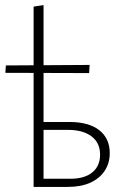

<svg xmlns="http://www.w3.org/2000/svg" viewBox="-20 -734 494 754"><path d="M112 0V-708L151 -714V-32H256Q312 -32 342.5 -57Q373 -82 373 -127Q373 -173 339.5 -198.5Q306 -224 246 -224H140V-255H253Q290 -255 319.5 -247Q349 -239 369.5 -223Q390 -207 400.5 -184.5Q411 -162 411 -133Q411 -93 391 -63Q371 -33 334.5 -16.5Q298 0 246 0ZM330 -447 1 -448 3 -477 332 -479Z"/></svg>

Font: Ysabeau ExtraLight
Style: Regular
Weight: 250
Designer: Christian Thalmann (Catharsis Fonts)
Version: Version 2.002